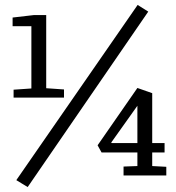

<svg xmlns="http://www.w3.org/2000/svg" viewBox="-20 -710 713 777"><path d="M35 -315V-347L107 -352V-604H31V-639L117 -649H167V-353L239 -348V-315ZM92 47 46 19 537 -690 580 -663ZM480 0V-36L536 -38V-93H391L375 -122L536 -354L596 -333V-131H646V-93H596V-38L653 -35V0ZM432 -131H536V-282L430 -133Z"/></svg>

Font: Faustina Light
Style: Regular
Weight: 300
Designer: Alfonso Garcia
Foundry: http://www.omnibus-type.com
Version: Version 1.200